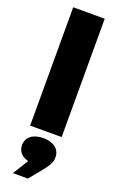

<svg xmlns="http://www.w3.org/2000/svg" viewBox="-201 -817 718 1174"><g transform="rotate(20 158.5 -230.5)"><path d="M56 0H261V-770H56ZM154 309 208 243C251 190 268 166 268 130C268 77 226 44 159 44C92 44 50 76 50 128C50 169 76 198 119 208L56 309Z"/></g></svg>

Font: Bounded
Style: Bold
Weight: 700
Designer: Vlad Churkin
Version: Version 3.0